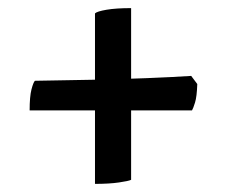

<svg xmlns="http://www.w3.org/2000/svg" viewBox="-20 -510 556 473"><path d="M214 -57V-477Q219 -482 242.5 -486Q266 -490 303 -490V-67Q297 -64 273 -60.5Q249 -57 214 -57ZM53 -238Q53 -272 57.5 -289.5Q62 -307 66 -311Q137 -312 207.5 -313.5Q278 -315 341.5 -317.5Q405 -320 451 -323L466 -303Q465 -272 460.5 -257.5Q456 -243 453 -238Z"/></svg>

Font: Texturina Medium 12pt Black
Style: Regular
Weight: 900
Version: Version 1.002